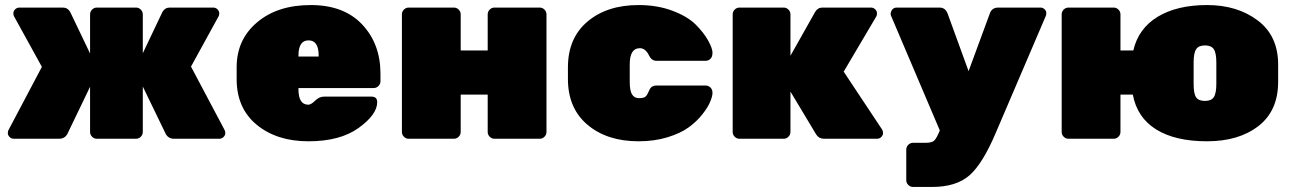

<svg xmlns="http://www.w3.org/2000/svg" viewBox="-20 -550 5121 761"><path d="M337 -493Q337 -504 345 -512Q353 -520 364 -520H519Q530 -520 538 -512Q546 -504 546 -493V-339L624 -503Q634 -520 653 -520H825Q835 -520 842 -513Q849 -506 849 -497Q849 -488 844 -481L737 -286L869 -37Q873 -31 873 -22.5Q873 -14 866 -7Q859 0 849 0H669Q649 0 638 -17L546 -207V-27Q546 -16 538 -8Q530 0 519 0H364Q353 0 345 -8Q337 -16 337 -27V-206L246 -17Q235 0 215 0H35Q25 0 18 -7Q11 -14 11 -22.5Q11 -31 15 -37L146 -285L38 -481Q33 -488 33 -497Q33 -506 40 -513Q47 -520 57 -520H229Q248 -520 258 -503L337 -338Z M1461 -201H1163V-196Q1163 -135 1202 -135Q1213 -135 1229 -151Q1245 -167 1264 -167H1453Q1475 -167 1475 -145Q1475 -96 1401.5 -43Q1328 10 1202.5 10Q1077 10 997.5 -55.5Q918 -121 918 -236V-284Q918 -393 999 -461.5Q1080 -530 1211.5 -530Q1343 -530 1415.5 -453Q1488 -376 1488 -258V-228Q1488 -217 1480 -209Q1472 -201 1461 -201ZM1163 -330V-326H1243V-330Q1243 -390 1203 -390Q1163 -390 1163 -330Z M2119 0H1940Q1929 0 1921 -8Q1913 -16 1913 -27V-175H1806V-27Q1806 -16 1798 -8Q1790 0 1779 0H1600Q1589 0 1581 -8Q1573 -16 1573 -27V-493Q1573 -504 1581 -512Q1589 -520 1600 -520H1779Q1790 -520 1798 -512Q1806 -504 1806 -493V-350H1913V-493Q1913 -504 1921 -512Q1929 -520 1940 -520H2119Q2130 -520 2138 -512Q2146 -504 2146 -493V-27Q2146 -16 2138 -8Q2130 0 2119 0Z M2476 -295V-225Q2476 -191 2485 -176Q2494 -161 2513 -161Q2532 -161 2539 -167.5Q2546 -174 2553.5 -192.5Q2561 -211 2582 -211H2777Q2788 -211 2796 -203Q2804 -195 2804 -182Q2804 -169 2795 -147Q2786 -125 2764 -97Q2742 -69 2710 -45.5Q2678 -22 2626 -6Q2574 10 2511 10Q2386 10 2308.5 -55.5Q2231 -121 2231 -237V-283Q2231 -399 2308.5 -464.5Q2386 -530 2511 -530Q2585 -530 2645 -507.5Q2705 -485 2737.5 -452.5Q2770 -420 2787 -389Q2804 -358 2804 -341.5Q2804 -325 2796 -317Q2788 -309 2777 -309H2582Q2563 -309 2553 -329Q2539 -359 2516 -359Q2476 -359 2476 -295Z M3113 -493V-329L3211 -503Q3221 -520 3240 -520H3432Q3442 -520 3449 -513Q3456 -506 3456 -497Q3456 -488 3451 -481L3324 -266L3476 -37Q3480 -31 3480 -22.5Q3480 -14 3473 -7Q3466 0 3456 0H3246Q3226 0 3215 -17L3113 -187V-27Q3113 -16 3105 -8Q3097 0 3086 0H2911Q2900 0 2892 -8Q2884 -16 2884 -27V-493Q2884 -504 2892 -512Q2900 -520 2911 -520H3086Q3097 -520 3105 -512Q3113 -504 3113 -493Z M3599 16H3649Q3673 16 3682.5 7.5Q3692 -1 3705 -33L3511 -489Q3510 -492 3510 -496Q3514 -520 3535 -520H3704Q3727 -520 3736 -496L3819 -268L3903 -496Q3911 -520 3937 -520H4104Q4113 -520 4120 -513.5Q4127 -507 4127 -499Q4127 -491 4126 -489L3927 -24Q3875 99 3822.5 145Q3770 191 3674 191H3599Q3588 191 3580 183Q3572 175 3572 164V43Q3572 32 3580 24Q3588 16 3599 16Z M4394 0H4215Q4204 0 4196 -8Q4188 -16 4188 -27V-493Q4188 -504 4196 -512Q4204 -520 4215 -520H4394Q4405 -520 4413 -512Q4421 -504 4421 -493V-350H4472Q4492 -437 4568.5 -483.5Q4645 -530 4764.5 -530Q4884 -530 4965 -469Q5046 -408 5046 -294V-226Q5046 -111 4968 -50.5Q4890 10 4764 10Q4638 10 4562.5 -37Q4487 -84 4470 -175H4421V-27Q4421 -16 4413 -8Q4405 0 4394 0ZM4801 -218V-302Q4801 -340 4791 -355Q4781 -370 4756 -370Q4731 -370 4721 -355Q4711 -340 4711 -302V-218Q4711 -178 4721 -164Q4731 -150 4756 -150Q4781 -150 4791 -165Q4801 -180 4801 -218Z"/></svg>

Font: Rubik One
Style: Regular
Weight: 400
Designer: Hubert and Fischer with Elvire Volk Leonovitch
Foundry: Hubert and Fischer with Elvire Volk Leonovitch
Version: Version 1.001